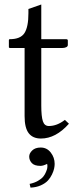

<svg xmlns="http://www.w3.org/2000/svg" viewBox="-20 -604 343 854"><path d="M161.1 52.2Q188.5 52.2 205.8 74.5Q223.1 96.7 223.1 125Q223.1 134.3 220.7 145.8Q218.3 157.2 211.2 172.1Q204.1 187 192.9 199.2Q181.6 211.4 161.4 220.5Q141.1 229.5 115.7 230.5L111.8 213.9Q133.3 209.5 149.2 200.2Q165 190.9 172.6 181.4Q180.2 171.9 184.8 160.4Q189.5 148.9 190.2 143.6Q190.9 138.2 190.9 134.8Q190.9 129.4 189.5 125Q171.9 133.8 160.2 133.8Q132.8 133.8 121.3 121.1Q109.9 108.4 109.9 92.3Q109.9 78.1 123.3 65.2Q136.7 52.2 161.1 52.2ZM163.6 -390.6V-134.8Q163.6 -85.9 170.7 -64.7Q177.7 -43.5 197.3 -43.5Q233.4 -43.5 268.6 -70.8L286.6 -53.7Q228 12.2 162.1 12.2Q126 12.2 107.7 -11.5Q89.4 -35.2 89.4 -87.4V-390.6H24.4Q19.5 -390.6 19.5 -394.5V-425.8Q19.5 -429.7 23.4 -429.7Q71.3 -429.7 88.9 -457Q106.4 -484.4 106.4 -544.9V-564L163.6 -584V-429.7H273.9Q281.7 -429.7 281.7 -423.8V-403.8Q281.7 -397.5 274.4 -394Q267.1 -390.6 258.3 -390.6Z"/></svg>

Font: Libertinage
Style: f
Weight: 400
Designer: OSP
Foundry: OSP
Version: Version 1.0; 2008; OFL relea